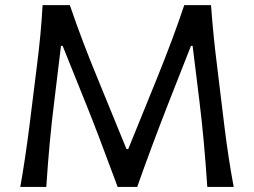

<svg xmlns="http://www.w3.org/2000/svg" viewBox="-20 -733 995 753"><path d="M161.6 0H59.6Q78.6 -106.9 95.2 -237.3L124.5 -472.7Q141.1 -601.1 147 -712.9H253.9Q301.8 -572.3 362.8 -425.3L476.1 -148.4H482.9L595.2 -424.8Q662.1 -590.3 702.6 -712.9H807.6Q816.4 -591.8 831.5 -473.1L860.4 -235.4Q875.5 -112.8 896.5 0H793Q780.8 -185.1 761.7 -339.8L735.4 -553.2H729L638.7 -323.7Q570.8 -149.4 518.1 0H441.4Q359.4 -221.7 318.8 -321.8L225.6 -553.2H219.2L193.4 -340.3Q172.9 -177.7 161.6 0Z"/></svg>

Font: Commissioner Flair
Style: Regular
Weight: 400
Designer: Kostas Bartsokas
Foundry: Kostas Bartsokas
Version: Version 1.000